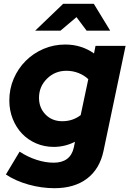

<svg xmlns="http://www.w3.org/2000/svg" viewBox="-20 -770 680 1009"><path d="M263 2Q213 2 170 -16.5Q127 -35 96 -67.5Q65 -100 47 -145Q29 -190 29 -242Q29 -303 52 -356.5Q75 -410 115 -450Q155 -490 208.5 -513Q262 -536 323 -536Q367 -536 405.5 -523.5Q444 -511 474 -489L482 -529H640L524 23Q504 118 437.5 168.5Q371 219 266 219Q198 219 130 200Q62 181 11 147L83 27Q126 55 172.5 70Q219 85 262 85Q306 85 332.5 65Q359 45 368 5L374 -25Q349 -12 320.5 -5Q292 2 263 2ZM185 -256Q185 -203 219.5 -168Q254 -133 307 -133Q335 -133 359 -141Q383 -149 404 -165L444 -354Q423 -374 393 -386Q363 -398 329 -398Q269 -398 227 -356.5Q185 -315 185 -256ZM435 -609 382 -680 298 -609H165L312 -750H473L559 -609Z"/></svg>

Font: Red Hat Display Black
Style: Italic
Weight: 900
Italic angle: -12°
Designer: Pentagram / MCKL
Foundry: Pentagram / MCKL
Version: Version 1.003; Red Hat Display Black Italic